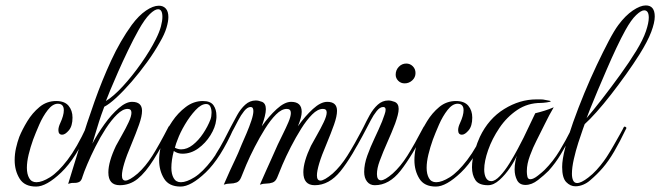

<svg xmlns="http://www.w3.org/2000/svg" viewBox="-20 -677 2431 707"><path d="M113 10Q70 10 52 -19.5Q34 -49 34 -87Q34 -110 39 -132Q44 -154 51 -173Q62 -200 80.5 -230.5Q99 -261 125.5 -283Q152 -305 187 -305Q218 -305 232.5 -287.5Q247 -270 247 -244Q247 -213 233.5 -197Q220 -181 209 -181Q195 -181 195 -198Q195 -209 202 -224Q215 -252 215 -271Q215 -295 193 -295Q174 -295 156 -272Q138 -249 124.5 -218Q111 -187 102 -163Q92 -135 85.5 -108Q79 -81 79 -59Q79 -36 87.5 -21Q96 -6 114 -6Q135 -6 164.5 -24.5Q194 -43 228.5 -88Q263 -133 299 -211Q299 -212 301 -212Q304 -212 307.5 -209.5Q311 -207 309 -205Q260 -94 205.5 -42Q151 10 113 10Z M421 5Q379 5 379 -42Q379 -81 407 -140Q416 -157 429.5 -180.5Q443 -204 453.5 -226.5Q464 -249 464 -262Q464 -276 450 -276Q432 -276 411 -255.5Q390 -235 369.5 -203.5Q349 -172 331.5 -137Q314 -102 301.5 -72.5Q289 -43 284 -27Q280 -11 271.5 -7Q263 -3 252.5 -3.5Q242 -4 231 0Q252 -69 276 -146.5Q300 -224 328 -303Q356 -382 389.5 -454.5Q423 -527 465 -585Q491 -620 517.5 -638Q544 -656 565 -656Q581 -656 590.5 -645.5Q600 -635 600 -614Q600 -598 593 -574.5Q586 -551 569 -522Q549 -486 521.5 -448Q494 -410 464.5 -376Q435 -342 408.5 -317.5Q382 -293 364 -284Q361 -277 353 -254Q345 -231 336.5 -202.5Q328 -174 320 -148Q339 -184 364.5 -219.5Q390 -255 417 -278.5Q444 -302 466 -302Q503 -302 503 -269Q503 -249 492 -218Q481 -187 464 -146Q446 -104 437.5 -75.5Q429 -47 429 -31Q429 -12 442 -12Q456 -12 487 -38Q516 -64 541 -103.5Q566 -143 601 -211Q603 -213 604 -213Q607 -213 610.5 -210Q614 -207 612 -205Q575 -136 545.5 -89Q516 -42 487 -18.5Q458 5 421 5ZM370 -305Q398 -322 432.5 -359.5Q467 -397 500 -444Q533 -491 554 -533Q567 -559 572.5 -579.5Q578 -600 578 -615Q578 -643 562 -643Q550 -643 531.5 -625Q513 -607 490 -566Q471 -532 451.5 -491.5Q432 -451 415 -412.5Q398 -374 386 -345Q374 -316 370 -305Z M645 10Q602 10 584 -19.5Q566 -49 566 -87Q566 -110 571 -132Q576 -154 583 -173Q594 -200 614.5 -230.5Q635 -261 664 -283Q693 -305 727 -305Q755 -305 766 -289.5Q777 -274 777 -251Q777 -247 777 -243.5Q777 -240 776 -235Q773 -208 755 -179Q737 -150 710 -130.5Q683 -111 652 -111Q634 -111 620 -121Q611 -87 611 -59Q611 -36 619.5 -21Q628 -6 646 -6Q667 -6 696.5 -24.5Q726 -43 760.5 -88Q795 -133 831 -211Q831 -212 833 -212Q836 -212 839.5 -209.5Q843 -207 841 -205Q792 -94 737.5 -42Q683 10 645 10ZM647 -127Q669 -127 690 -143.5Q711 -160 728 -185.5Q745 -211 755 -237Q759 -248 759 -262Q759 -275 754.5 -284.5Q750 -294 739 -294Q721 -294 700 -271.5Q679 -249 661 -218.5Q643 -188 634 -163Q631 -156 628.5 -148.5Q626 -141 624 -133Q636 -127 647 -127Z M1139 5Q1097 5 1097 -43Q1097 -81 1125 -140Q1134 -157 1147.5 -180.5Q1161 -204 1172 -227Q1183 -250 1183 -263Q1183 -276 1169 -276Q1150 -276 1129.5 -255.5Q1109 -235 1089 -203Q1069 -171 1051 -136Q1033 -101 1020 -70.5Q1007 -40 1001 -24Q995 -9 984 -5Q973 -1 960.5 -1Q948 -1 937 3Q951 -29 960 -49Q969 -69 978.5 -90Q988 -111 1003 -145Q1011 -162 1022 -184Q1033 -206 1042 -227Q1051 -248 1051 -261Q1051 -276 1036 -276Q1017 -276 996.5 -255.5Q976 -235 956 -203Q936 -171 918 -136Q900 -101 887 -70.5Q874 -40 868 -24Q862 -9 851 -5Q840 -1 827.5 -1Q815 -1 804 3Q818 -29 827 -49Q836 -69 846 -89.5Q856 -110 870 -145Q878 -163 888 -186.5Q898 -210 905.5 -232.5Q913 -255 913 -268Q913 -283 903 -283Q891 -283 879 -268Q867 -253 857.5 -234.5Q848 -216 842 -205Q830 -182 814.5 -154.5Q799 -127 784 -103Q783 -100 779 -100Q776 -100 774 -102Q772 -104 774 -108Q790 -133 804.5 -160.5Q819 -188 830 -210Q841 -231 853.5 -253.5Q866 -276 883 -291.5Q900 -307 922 -307Q932 -307 945 -302Q959 -296 959 -275Q959 -264 955 -248Q951 -232 944 -212Q970 -249 999 -275.5Q1028 -302 1052 -302Q1091 -302 1091 -265Q1091 -246 1077 -212Q1103 -249 1132 -275.5Q1161 -302 1185 -302Q1221 -302 1221 -269Q1221 -249 1210 -218Q1199 -187 1182 -146Q1164 -104 1155.5 -75.5Q1147 -47 1147 -31Q1147 -12 1160 -12Q1174 -12 1205 -38Q1234 -64 1259 -103.5Q1284 -143 1320 -211Q1320 -213 1322 -213Q1325 -213 1328 -210Q1331 -207 1329 -205Q1276 -99 1234 -47Q1192 5 1139 5Z M1470 -370Q1456 -370 1446.5 -379.5Q1437 -389 1437 -402Q1437 -419 1448.5 -431Q1460 -443 1476 -443Q1490 -443 1500 -433Q1510 -423 1510 -408Q1510 -392 1498 -381Q1486 -370 1470 -370ZM1360 5Q1342 5 1331.5 -8.5Q1321 -22 1321 -44Q1321 -72 1332.5 -104Q1344 -136 1359.5 -168.5Q1375 -201 1387 -230Q1392 -244 1396 -255Q1400 -266 1400 -273Q1400 -283 1391 -283Q1379 -283 1367 -268Q1355 -253 1345.5 -234.5Q1336 -216 1330 -205Q1315 -176 1297.5 -145Q1280 -114 1262 -88Q1262 -87 1260 -87Q1258 -87 1255 -90Q1252 -93 1253 -94Q1272 -121 1288.5 -151.5Q1305 -182 1319 -210Q1329 -231 1341.5 -253.5Q1354 -276 1371 -291.5Q1388 -307 1410 -307Q1420 -307 1433 -302Q1448 -296 1448 -276Q1448 -266 1444.5 -252.5Q1441 -239 1435 -222Q1422 -188 1406.5 -153.5Q1391 -119 1378 -84Q1368 -57 1368 -36Q1368 -13 1383 -13Q1397 -13 1426 -38Q1455 -64 1480 -103.5Q1505 -143 1540 -210Q1541 -212 1544 -212Q1546 -212 1548.5 -209.5Q1551 -207 1550 -205Q1497 -102 1455 -48.5Q1413 5 1360 5Z M1585 10Q1542 10 1524 -19.5Q1506 -49 1506 -87Q1506 -110 1511 -132Q1516 -154 1523 -173Q1534 -200 1552.5 -230.5Q1571 -261 1597.5 -283Q1624 -305 1659 -305Q1690 -305 1704.5 -287.5Q1719 -270 1719 -244Q1719 -213 1705.5 -197Q1692 -181 1681 -181Q1667 -181 1667 -198Q1667 -209 1674 -224Q1687 -252 1687 -271Q1687 -295 1665 -295Q1646 -295 1628 -272Q1610 -249 1596.5 -218Q1583 -187 1574 -163Q1564 -135 1557.5 -108Q1551 -81 1551 -59Q1551 -36 1559.5 -21Q1568 -6 1586 -6Q1607 -6 1636.5 -24.5Q1666 -43 1700.5 -88Q1735 -133 1771 -211Q1771 -212 1773 -212Q1776 -212 1779.5 -209.5Q1783 -207 1781 -205Q1732 -94 1677.5 -42Q1623 10 1585 10Z M1777 5Q1743 5 1730.5 -14Q1718 -33 1718 -61Q1718 -90 1728 -122Q1738 -154 1747 -173Q1779 -240 1836.5 -275.5Q1894 -311 1955 -311Q1963 -311 1971.5 -311Q1980 -311 1988 -309Q2008 -306 2008 -304Q2008 -302 1993.5 -300Q1979 -298 1972 -298Q1923 -298 1884.5 -272Q1846 -246 1819 -206Q1792 -166 1777.5 -124.5Q1763 -83 1763 -53Q1763 -34 1769.5 -22Q1776 -10 1789 -10Q1803 -10 1821 -29Q1839 -48 1856 -75.5Q1873 -103 1887 -129.5Q1901 -156 1908 -170L1951 -260Q1968 -264 1985.5 -269.5Q2003 -275 2019 -282Q2002 -253 1986.5 -221Q1971 -189 1955 -158Q1943 -135 1931.5 -104Q1920 -73 1920 -48V-44Q1920 -36 1922 -26.5Q1924 -17 1933 -17Q1944 -17 1961 -30.5Q1978 -44 1985 -51Q2017 -83 2040.5 -122Q2064 -161 2084 -201Q2086 -203 2087 -203Q2095 -203 2093 -195Q2093 -195 2088.5 -186Q2084 -177 2083 -176Q2064 -141 2045 -109Q2026 -77 2000 -48Q1984 -32 1961 -14Q1938 4 1915 4Q1893 4 1884 -13.5Q1875 -31 1875 -53Q1875 -67 1877.5 -80.5Q1880 -94 1883 -104Q1876 -86 1858.5 -60Q1841 -34 1819.5 -14.5Q1798 5 1777 5Z M2099 9Q2080 9 2065 -6.5Q2050 -22 2050 -62Q2050 -89 2061 -132Q2072 -175 2090.5 -227Q2109 -279 2131.5 -333.5Q2154 -388 2177.5 -437.5Q2201 -487 2221.5 -526Q2242 -565 2257 -585Q2283 -620 2310.5 -638.5Q2338 -657 2358 -657Q2391 -657 2391 -616Q2391 -594 2378 -559.5Q2365 -525 2335 -477Q2313 -442 2285.5 -403.5Q2258 -365 2230 -329Q2202 -293 2176.5 -264.5Q2151 -236 2133 -220Q2133 -220 2126 -200.5Q2119 -181 2109.5 -151.5Q2100 -122 2093 -91Q2086 -60 2086 -37Q2086 -22 2090.5 -12.5Q2095 -3 2105 -3Q2120 -3 2146 -23Q2162 -35 2177 -51.5Q2192 -68 2203.5 -84Q2215 -100 2219 -107Q2228 -121 2240.5 -143Q2253 -165 2264 -184.5Q2275 -204 2277 -209Q2279 -211 2280 -211Q2282 -211 2285 -208.5Q2288 -206 2286 -204Q2262 -154 2241.5 -119Q2221 -84 2200 -59.5Q2179 -35 2153 -13Q2142 -3 2127.5 3Q2113 9 2099 9ZM2140 -242Q2164 -270 2197 -312.5Q2230 -355 2264 -402Q2298 -449 2323 -490Q2348 -531 2358.5 -562Q2369 -593 2369 -612Q2369 -639 2352 -639Q2341 -639 2322.5 -621.5Q2304 -604 2283 -566Q2268 -539 2250 -501Q2232 -463 2214 -421Q2196 -379 2180 -341.5Q2164 -304 2153.5 -277Q2143 -250 2140 -242Z"/></svg>

Font: Mea Culpa
Style: Regular
Weight: 400
Designer: Robert E. Leuschke
Foundry: Robert E. Leuschke
Version: Version 1.010; ttfautohint (v1.8.3)